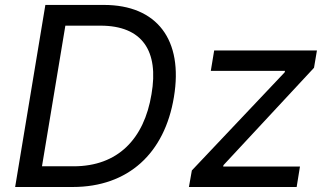

<svg xmlns="http://www.w3.org/2000/svg" viewBox="-20 -747 1303 767"><path d="M270.6 0C492.2 0 637.8 -134.6 674.7 -359C713.1 -588.1 607.2 -727.3 394.9 -727.3H161.2L40.5 0ZM147.7 -82.7 241.1 -644.5H381.4C549 -644.5 615.1 -543 585.2 -370.7C555.8 -191.8 450.6 -82.7 274.1 -82.7ZM734.7 0H1165.1L1178.3 -81.7H871.4L872.9 -87.4L1234.4 -476.2L1246.1 -545.5H835.6L822.1 -463.8H1118.6L1117.2 -458.1L746.4 -66.1Z"/></svg>

Font: Margiela Sans Text
Style: Italic
Weight: 400
Italic angle: -9.39999°
Designer: Stefan Endress, Andreas Faust
Version: Version 1.100;FEAKit 1.0